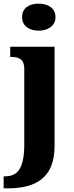

<svg xmlns="http://www.w3.org/2000/svg" viewBox="-42 -792 404 1052"><path d="M170 -624C219 -624 262 -649 262 -698C262 -749 219 -772 170 -772C119 -772 79 -749 79 -698C79 -649 119 -624 170 -624ZM-22 240H-1C149 240 257 187 257 8V-536H14V-480H18C58 -480 91 -471 91 -414V-3C91 133 54 174 -15 174H-22Z"/></svg>

Font: Noto Serif Georgian SemiCondensed ExtraBold
Style: Regular
Weight: 800
Width: 4
Designer: Monotype Design Team, Akaki Razmadze
Foundry: Google LLC
Version: Version 2.003